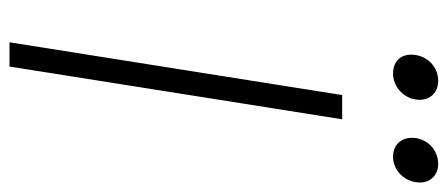

<svg xmlns="http://www.w3.org/2000/svg" viewBox="-289 -653 942 404"><g transform="rotate(90 182.0 -451.0)"><path d="M135 -807C163 -807 190 -831 190 -863C190 -886 174 -902 150 -902C119 -902 95 -877 95 -845C95 -822 110 -807 135 -807ZM310 -807C339 -807 364 -832 364 -864C364 -886 348 -902 325 -902C295 -902 270 -878 270 -847C270 -823 286 -807 310 -807ZM69 0H120L231 -700H180Z"/></g></svg>

Font: Arthouse Owned Light
Style: Italic
Weight: 300
Italic angle: -10°
Designer: Jeremy Tribby
Foundry: Tribby Type
Version: Version 1.000;PS 001.000;hotconv 1.0.88;makeotf.lib2.5.64775